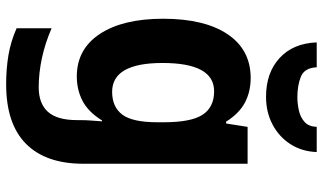

<svg xmlns="http://www.w3.org/2000/svg" viewBox="-233 -578 1051 625"><g transform="rotate(90 292.5 -265.5)"><path d="M234 -556Q278 -556 313.5 -537.5Q349 -519 376 -476H382L393 -546H513V-11Q513 111 448 175.5Q383 240 254 240Q204 240 159.5 232.5Q115 225 72 206V92Q120 113 169 123.5Q218 134 264 134Q317 134 344 104Q371 74 371 9V-1Q371 -19 372.5 -38Q374 -57 375 -72H372Q344 -27 308 -8.5Q272 10 229 10Q140 10 90.5 -65Q41 -140 41 -271Q41 -406 91.5 -481Q142 -556 234 -556ZM277 -437Q185 -437 185 -269Q185 -105 279 -105Q328 -105 353 -138Q378 -171 378 -253V-273Q378 -362 353.5 -399.5Q329 -437 277 -437ZM475 -771Q473 -722 449 -685Q425 -648 385 -627Q345 -606 295 -606Q217 -606 169 -650Q121 -694 118 -771H199Q201 -731 229.5 -719.5Q258 -708 296 -708Q318 -708 340 -713Q362 -718 377 -731.5Q392 -745 393 -771Z"/></g></svg>

Font: Noto Sans Tamil SemiCondensed
Style: Bold
Weight: 700
Width: 4
Designer: Jelle Bosma - Monotype Design Team
Foundry: Monotype Imaging Inc.
Version: Version 2.004; ttfautohint (v1.8.4.7-5d5b)